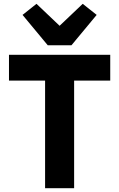

<svg xmlns="http://www.w3.org/2000/svg" viewBox="-20 -985 624 1005"><path d="M230 -748H354L486 -907L413 -965L292 -850L171 -965L98 -907ZM368 -563H557V-698H27V-563H216V0H368Z"/></svg>

Font: Braiins Sans
Style: Bold
Weight: 700
Designer: Mike Abbink, Paul van der Laan, Pieter van Rosmalen, Jiri Chlebus, Lubos Buracinsky
Foundry: Bold Monday, Sudetype
Version: Version 1.000;hotconv 1.0.109;makeotfexe 2.5.65596